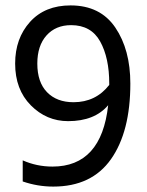

<svg xmlns="http://www.w3.org/2000/svg" viewBox="-20 -682 544 710"><path d="M252 -304Q334 -304 384 -368V-373Q384 -468 350.5 -528.5Q317 -589 243 -589Q186 -589 152 -551Q118 -513 118 -447Q118 -378 154 -341Q190 -304 252 -304ZM462 -373Q462 -195 390.5 -93.5Q319 8 177 8Q119 8 64 -11V-89Q116 -66 174 -66Q355 -66 380 -293Q330 -234 232 -234Q152 -234 94 -292.5Q36 -351 36 -447Q36 -540 91 -601Q146 -662 241 -662Q351 -662 406.5 -580Q462 -498 462 -373Z"/></svg>

Font: Hind Siliguri
Style: Regular
Weight: 400
Designer: Jyotish Sonowal
Foundry: Indian Type Foundry
Version: Version 1.001;PS 1.0;hotconv 1.0.86;makeotf.lib2.5.63406; tt